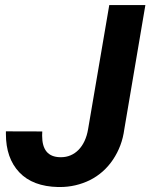

<svg xmlns="http://www.w3.org/2000/svg" viewBox="-20 -731 596 761"><path d="M329.1 -218.8C317.4 -148.4 275.4 -107.9 222.2 -107.9C220.7 -107.9 219.7 -107.9 218.3 -107.9C170.4 -108.9 147 -137.2 147 -193.4C147 -198.7 147 -204.1 147.5 -210L3.4 -210.4C3.4 -207 3.4 -203.6 3.4 -200.2C3.4 -136.2 21 -85.4 56.6 -47.9C92.3 -10.3 143.6 8.8 210.4 10.3C212.9 10.3 214.8 10.3 217.3 10.3C259.8 10.3 299.3 1 336.4 -17.1C373 -35.6 403.8 -62.5 427.7 -98.1C451.7 -133.8 466.8 -173.8 472.7 -218.8L556.2 -710.9H413.1Z"/></svg>

Font: Roboto
Style: Bold Italic
Weight: 700
Italic angle: -12°
Designer: Google
Version: Version 2.137; 2017